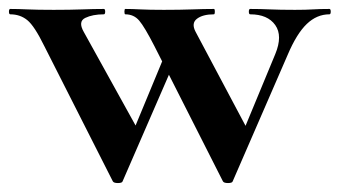

<svg xmlns="http://www.w3.org/2000/svg" viewBox="-37 -406 759 429"><path d="M461 -1 308 -303Q286 -346 274 -360Q262 -374 243 -374Q241 -374 241 -380Q241 -386 243 -386Q258 -386 277 -385Q296 -384 329 -384Q366 -384 392.5 -385Q419 -386 441 -386Q443 -386 443 -380Q443 -374 441 -374Q416 -374 403 -364Q390 -354 400 -335L519 -111L469 -22L578 -285Q595 -326 578 -350Q561 -374 522 -374Q519 -374 519 -380Q519 -386 522 -386Q545 -386 566.5 -385Q588 -384 622 -384Q647 -384 662 -385Q677 -386 699 -386Q702 -386 702 -380Q702 -374 699 -374Q671 -374 648.5 -352.5Q626 -331 606 -284L483 -1Q482 3 472.5 3Q463 3 461 -1ZM215 -1 62 -303Q40 -348 24 -361Q8 -374 -14 -374Q-17 -374 -17 -380Q-17 -386 -14 -386Q3 -386 24.5 -385Q46 -384 83 -384Q120 -384 146.5 -385Q173 -386 195 -386Q198 -386 198 -380Q198 -374 195 -374Q170 -374 153.5 -366Q137 -358 150 -335L274 -111L223 -22L332 -285L360 -284L237 -1Q236 3 226.5 3Q217 3 215 -1Z"/></svg>

Font: Cormorant Light
Style: Bold
Weight: 700
Version: Version 4.000